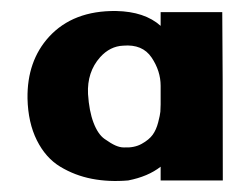

<svg xmlns="http://www.w3.org/2000/svg" viewBox="-20 -328 455 349"><path d="M205 -60Q224 -59 237.5 -66.5Q251 -74 257.5 -83Q264 -92 267.5 -105.5Q271 -119 271.5 -125Q272 -131 272 -138Q272 -152 272 -172Q272 -199 255.5 -223.5Q239 -248 204 -245Q180 -244 162 -224Q138 -197 140 -157Q142 -126 150 -105Q158 -84 170 -75.5Q182 -67 190 -63.5Q198 -60 205 -60ZM272 -306H384Q385 -212 385 0H272Q272 -7 272 -25Q249 -7 213 0Q178 3 147 -3Q116 -9 89.5 -25Q63 -41 47 -73Q31 -105 30 -149Q29 -217 69 -261Q113 -309 191 -308Q243 -307 272 -281Q272 -302 272 -306Z"/></svg>

Font: RIT Keram
Style: Bold
Weight: 700
Designer: Sanesh MV
Version: Version 1.0